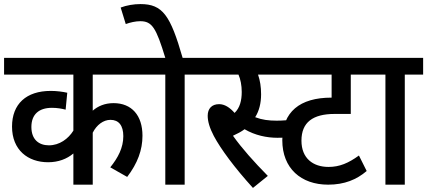

<svg xmlns="http://www.w3.org/2000/svg" viewBox="-20 -906 2096 942"><path d="M728 -540V-622H0V-540H340V-265C315 -225 272 -193 220 -193C170 -193 134 -222 134 -283C134 -344 170 -377 235 -377C260 -377 283 -373 302 -368L310 -451C287 -456 259 -460 229 -460C109 -460 39 -396 39 -285C39 -170 117 -110 216 -110C266 -110 308 -126 340 -153V0H435V-255C454 -293 487 -318 522 -318C562 -318 585 -291 585 -238C585 -181 559 -132 521 -85L604 -38C655 -105 679 -170 679 -240C679 -340 626 -400 537 -400C494 -400 460 -385 435 -363V-540Z M886 -540H976V-622H876C816 -831 778 -886 669 -886C636 -886 601 -880 572 -869L597 -788C619 -796 645 -802 668 -802C726 -802 746 -770 791 -622H714V-540H791V0H886Z M1221 16 1294 -43C1226 -112 1167 -178 1123 -240C1145 -250 1164 -260 1180 -272C1231 -242 1289 -230 1341 -230C1375 -230 1403 -232 1433 -241L1428 -322C1395 -316 1367 -314 1337 -314C1298 -314 1266 -318 1232 -331C1251 -361 1261 -399 1261 -443C1261 -480 1256 -511 1246 -540H1427V-622H963V-540H1150C1160 -518 1166 -487 1166 -455C1166 -413 1157 -377 1131 -352C1107 -379 1082 -395 1055 -395C1019 -395 999 -373 999 -338C999 -311 1008 -279 1029 -239C1063 -175 1131 -83 1221 16Z M1808 -540V-622H1326V-540H1607V-427H1606C1451 -427 1365 -357 1365 -218C1365 -80 1457 0 1590 0C1670 0 1730 -25 1779 -67L1741 -143C1690 -106 1646 -87 1592 -87C1516 -87 1459 -129 1459 -216C1459 -306 1515 -347 1622 -347H1701V-540Z M1966 -540H2056V-622H1794V-540H1871V0H1966Z"/></svg>

Font: Noto Sans Devanagari SemiCondensed Medium
Style: Regular
Weight: 500
Width: 4
Designer: Jelle Bosma - Monotype Design Team
Foundry: Monotype Imaging Inc.
Version: Version 2.004